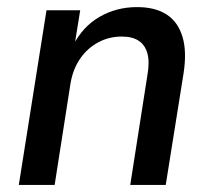

<svg xmlns="http://www.w3.org/2000/svg" viewBox="-20 -521 596 541"><path d="M33 0 111 -492H206L190 -393H186Q213 -446 260.5 -473.5Q308 -501 366 -501Q417 -501 449 -480.5Q481 -460 494 -418Q507 -376 497 -313L447 0H347L395 -307Q402 -346 395.5 -370Q389 -394 371 -406Q353 -418 323 -418Q287 -418 256.5 -401.5Q226 -385 206 -356Q186 -327 179 -288L134 0Z"/></svg>

Font: Nunito Sans 10pt SemiCondensed SemiBold
Style: Italic
Weight: 600
Width: 4
Italic angle: -9°
Designer: Vernon Adams
Foundry: Vernon Adams
Version: Version 3.101;gftools[0.9.27]